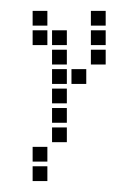

<svg xmlns="http://www.w3.org/2000/svg" viewBox="-20 -230 219 353"><path d="M75.7 -138.6V-111.4H102.9V-138.6ZM75.7 -102.9V-75.7H102.9V-102.9ZM75.7 -67.1V-40H102.9V-67.1ZM75.7 -31.4V-4.3H102.9V-31.4ZM147.1 -138.6V-111.4H174.3V-138.6ZM40 -210V-182.9H67.1V-210ZM40 -174.3V-147.1H67.1V-174.3ZM75.7 4.3V31.4H102.9V4.3ZM40 40V67.1H67.1V40ZM40 75.7V102.9H67.1V75.7ZM111.4 -102.9V-75.7H138.6V-102.9ZM147.1 -174.3V-147.1H174.3V-174.3ZM147.1 -210V-182.9H174.3V-210ZM75.7 -174.3V-147.1H102.9V-174.3Z"/></svg>

Font: Gossip Low Square
Style: Regular
Weight: 400
Width: 3
Designer: Deborah Khodanovich
Version: Version 1.001;Glyphs 3.3.1 (3343)